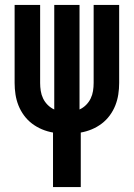

<svg xmlns="http://www.w3.org/2000/svg" viewBox="-20 -540 540 775"><path d="M194 215V-5Q171 -9 149.5 -18Q128 -27 109.5 -41Q91 -55 77 -74Q63 -93 54.5 -114.5Q46 -136 42.5 -159Q39 -182 39 -205V-520H142V-205Q142 -189 144.5 -173Q147 -157 154 -142.5Q161 -128 172.5 -116.5Q184 -105 199 -98V-520H301V-98Q316 -105 327.5 -116.5Q339 -128 346 -142.5Q353 -157 355.5 -173Q358 -189 358 -205V-520H461V-205Q461 -182 457.5 -159Q454 -136 445.5 -114.5Q437 -93 423 -74Q409 -55 390.5 -41Q372 -27 350.5 -18Q329 -9 306 -5V215Z"/></svg>

Font: Iosevka Algr
Style: Bold
Weight: 700
Monospace: yes
Designer: Belleve Invis
Foundry: Belleve Invis
Version: Version 26.0.2; ttfautohint (v1.8.3)